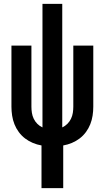

<svg xmlns="http://www.w3.org/2000/svg" viewBox="-20 -755 540 990"><path d="M194 215V-5Q171 -9 149.5 -18Q128 -27 109.5 -41Q91 -55 77 -74Q63 -93 54.5 -114.5Q46 -136 42.5 -159Q39 -182 39 -205V-520H142V-205Q142 -189 144.5 -173Q147 -157 154 -142.5Q161 -128 172.5 -116.5Q184 -105 199 -98V-735H301V-98Q316 -105 327.5 -116.5Q339 -128 346 -142.5Q353 -157 355.5 -173Q358 -189 358 -205V-520H461V-205Q461 -182 457.5 -159Q454 -136 445.5 -114.5Q437 -93 423 -74Q409 -55 390.5 -41Q372 -27 350.5 -18Q329 -9 306 -5V215Z"/></svg>

Font: Zed Mono
Style: Bold
Weight: 700
Monospace: yes
Designer: Belleve Invis
Foundry: Belleve Invis
Version: Version 1.0.0; ttfautohint (v1.8.4)